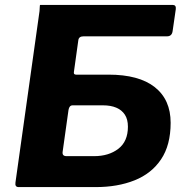

<svg xmlns="http://www.w3.org/2000/svg" viewBox="-20 -762 762 782"><path d="M422 -458Q546 -458 610.5 -407Q675 -356 675 -262Q675 -171 636 -113Q597 -55 528 -27.5Q459 0 370 0H56Q40 0 43 -19L141 -717Q142 -727 142 -734.5Q142 -742 144 -742H683Q698 -742 696 -725L683 -635Q680 -614 660 -614H320Q301 -614 299 -598L281 -469Q279 -458 290 -458ZM363 -126Q423 -126 462 -156Q501 -186 501 -246Q501 -276 488.5 -295Q476 -314 453.5 -323.5Q431 -333 399 -333H276Q262 -333 259 -314L235 -143Q233 -126 251 -126Z"/></svg>

Font: Libre Franklin
Style: Bold Italic
Weight: 700
Italic angle: -8°
Designer: Pablo Impallari, Rodrigo Fuenzalida, Nhung Nguyen
Foundry: Impallari Type
Version: Version 3.000